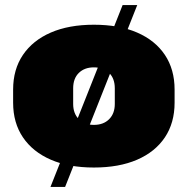

<svg xmlns="http://www.w3.org/2000/svg" viewBox="-20 -651 744 761"><path d="M352 13Q253 13 181.5 -18Q110 -49 71 -106.5Q32 -164 32 -244V-296Q32 -376 71 -433.5Q110 -491 181.5 -522Q253 -553 352 -553Q452 -553 523.5 -522Q595 -491 633.5 -433.5Q672 -376 672 -296V-244Q672 -164 633.5 -106.5Q595 -49 523.5 -18Q452 13 352 13ZM352 -156Q390 -156 412.5 -178.5Q435 -201 435 -239V-301Q435 -340 412.5 -362Q390 -384 352 -384Q315 -384 292.5 -362Q270 -340 270 -301V-239Q270 -201 292.5 -178.5Q315 -156 352 -156ZM524 -631 238 90H180L466 -631Z"/></svg>

Font: Pathway Extreme SemiCondensed Black
Style: Regular
Weight: 900
Width: 4
Version: Version 1.001;gftools[0.9.26]